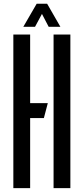

<svg xmlns="http://www.w3.org/2000/svg" viewBox="-20 -980 436 1000"><path d="M49.5 0V-800H137V-443H229L208.5 -365H137V0ZM259 0V-800H346.5V0ZM101.5 -840.5 171 -960.5H225.5L294.5 -840.5H233.5L198.5 -907.5L162.5 -840.5Z"/></svg>

Font: Big Shoulders Stencil Display Thin SemiBold
Style: Regular
Weight: 600
Version: Version 2.001